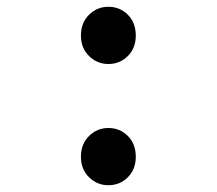

<svg xmlns="http://www.w3.org/2000/svg" viewBox="-20 -535 640 567"><path d="M300 -346Q267 -346 243 -369.5Q219 -393 219 -430Q219 -468 243 -491.5Q267 -515 300 -515Q334 -515 357.5 -491.5Q381 -468 381 -430Q381 -393 357.5 -369.5Q334 -346 300 -346ZM300 12Q267 12 243 -11.5Q219 -35 219 -72Q219 -110 243 -133.5Q267 -157 300 -157Q334 -157 357.5 -133.5Q381 -110 381 -72Q381 -35 357.5 -11.5Q334 12 300 12Z"/></svg>

Font: Source Code Pro
Style: Regular
Weight: 400
Monospace: yes
Designer: Paul D. Hunt, Teo Tuominen
Foundry: Adobe Systems Incorporated
Version: Version 1.018;hotconv 1.0.116;makeotfexe 2.5.65601